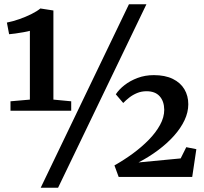

<svg xmlns="http://www.w3.org/2000/svg" viewBox="-20 -835 964 906"><path d="M121 -365V-689.5Q110.5 -686.5 91 -683Q71.5 -679.5 52 -676.8Q32.5 -674 23 -673.5L12.5 -728.5Q41 -734 71.5 -744.8Q102 -755.5 128.5 -768.8Q155 -782 170.5 -795L232 -785.5V-365L316 -357V-312.5H29.5V-357ZM588.5 -815H671L254 51H172ZM520 -54.5Q564.5 -79.5 606.5 -110.2Q648.5 -141 682 -175.2Q715.5 -209.5 735.2 -245.5Q755 -281.5 755 -317Q754.5 -357.5 733.2 -381Q712 -404.5 671.5 -404.5Q647.5 -404.5 627 -396Q606.5 -387.5 590.2 -374.8Q574 -362 561.5 -349L526.5 -390Q541.5 -413 567.8 -433.5Q594 -454 629.2 -467.2Q664.5 -480.5 706 -480.5Q759 -480.5 795.2 -462.8Q831.5 -445 850 -414Q868.5 -383 868.5 -343Q868.5 -305.5 850.8 -267.8Q833 -230 801 -194.2Q769 -158.5 726.2 -126.5Q683.5 -94.5 633.5 -68.5L832.5 -87.5L859 -140.5L906.5 -131L887 0H540Z"/></svg>

Font: Merriweather 36pt
Style: Bold
Weight: 700
Designer: Eben Sorkin
Foundry: Eben Sorkin
Version: Version 2.100